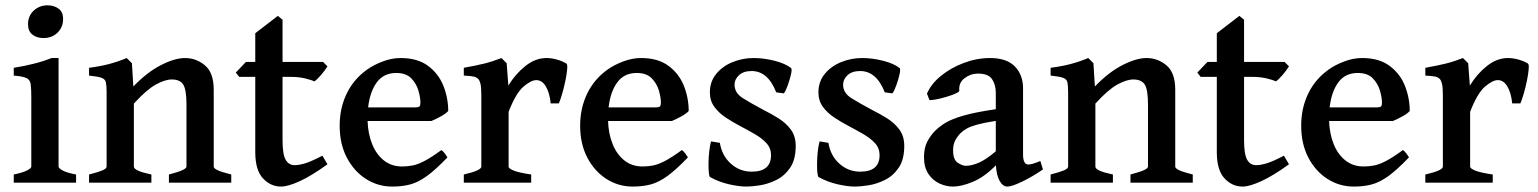

<svg xmlns="http://www.w3.org/2000/svg" viewBox="-20 -687 5783 722"><path d="M143.6 -543.9Q118.2 -543.9 101.8 -556.9Q85.4 -569.8 85.4 -595.7Q85.4 -627.4 106.9 -647.2Q128.4 -667 158.7 -667Q183.1 -667 200.2 -654.5Q217.3 -642.1 217.3 -615.7Q217.3 -584.5 196.3 -564.2Q175.3 -543.9 143.6 -543.9ZM31.7 0V-30.8Q64.9 -37.6 81.3 -45.9Q97.7 -54.2 97.7 -60.5V-319.8Q97.7 -353.5 95.5 -370.1Q93.3 -386.7 79.8 -393.3Q66.4 -399.9 31.7 -402.8V-432.1Q69.8 -438 106.7 -447.3Q143.6 -456.5 173.8 -468.8H200.2V-60.5Q200.2 -54.7 215.3 -46.1Q230.5 -37.6 266.1 -30.8V0Z M314.9 0V-30.8Q347.2 -39.1 364 -45.9Q380.9 -52.7 380.9 -60.5V-339.8Q380.9 -365.2 378.2 -377.4Q375.5 -389.6 361.8 -394.5Q348.1 -399.4 314.9 -402.8V-432.1Q356.9 -437.5 390.4 -446.3Q423.8 -455.1 456.5 -468.8L476.1 -449.2L481.4 -361.8Q533.7 -416 585.7 -442.4Q637.7 -468.8 675.8 -468.8Q717.8 -468.8 750.7 -441.2Q783.7 -413.6 783.7 -349.6V-60.5Q783.7 -54.2 797.4 -47.4Q811 -40.5 849.6 -30.8V0H615.2V-30.8Q650.4 -40 665.8 -47.1Q681.2 -54.2 681.2 -60.5V-294.4Q681.2 -350.1 668.9 -369.1Q656.7 -388.2 626 -388.2Q600.6 -388.2 565.7 -368.9Q530.8 -349.6 483.4 -297.4V-60.5Q483.4 -44.4 549.3 -30.8V0Z M1037.1 14.6Q997.6 14.6 968.8 -16.4Q939.9 -47.4 939.9 -115.2V-397.9H879.4L866.7 -414.1L904.8 -454.1H939.9V-562L1024.9 -627.4L1042.5 -612.8V-454.1H1194.8L1211.4 -437.5Q1202.1 -422.4 1187 -404.8Q1171.9 -387.2 1162.1 -380.9Q1150.4 -386.7 1126.7 -392.3Q1103 -397.9 1072.8 -397.9H1042.5V-159.7Q1042.5 -106.4 1054.2 -86.2Q1065.9 -65.9 1087.9 -65.9Q1105 -65.9 1128.7 -73.2Q1152.3 -80.6 1192.4 -101.6L1211.4 -69.3Q1152.3 -26.4 1107.7 -5.9Q1063 14.6 1037.1 14.6Z M1455.1 14.6Q1401.4 14.6 1356.4 -13.9Q1311.5 -42.5 1284.4 -94Q1257.3 -145.5 1257.3 -214.4Q1257.3 -280.3 1283.7 -335Q1310.1 -389.6 1360.4 -425.3Q1384.8 -442.9 1418.9 -455.8Q1453.1 -468.8 1486.3 -468.8Q1550.3 -468.8 1589.8 -439.2Q1629.4 -409.7 1647.5 -364Q1665.5 -318.4 1665.5 -269.5Q1656.7 -259.8 1637.2 -249Q1617.7 -238.3 1602.1 -231.9H1362.3Q1363.8 -184.1 1379.4 -145.3Q1395 -106.4 1423.6 -83.7Q1452.1 -61 1492.2 -61Q1512.7 -61 1532.2 -64.9Q1551.8 -68.8 1576.9 -82Q1602.1 -95.2 1639.6 -122.6Q1646 -119.1 1653.3 -109.1Q1660.6 -99.1 1662.6 -95.2Q1618.2 -48.8 1585.4 -25.1Q1552.7 -1.5 1522.5 6.6Q1492.2 14.6 1455.1 14.6ZM1364.3 -283.2H1542.5Q1553.7 -283.2 1557.4 -286.9Q1561 -290.5 1561 -300.8Q1561 -319.8 1553.5 -346.2Q1545.9 -372.6 1526.4 -392.6Q1506.8 -412.6 1470.2 -412.6Q1422.9 -412.6 1397 -377.4Q1371.1 -342.3 1364.3 -283.2Z M1724.1 0V-30.8Q1790 -45.9 1790 -60.5V-327.6Q1790 -359.9 1786.6 -372.6Q1783.2 -385.3 1778.8 -389.6Q1772.5 -396.5 1762 -398.9Q1751.5 -401.4 1724.1 -402.8V-432.1Q1770.5 -440.4 1800.5 -447.8Q1830.6 -455.1 1865.7 -468.8L1885.3 -449.2L1891.6 -365.2Q1918 -408.7 1955.6 -438.7Q1993.2 -468.8 2035.2 -468.8Q2052.7 -468.8 2072.3 -463.6Q2091.8 -458.5 2109.9 -448.2Q2114.3 -445.3 2112.8 -427Q2111.3 -408.7 2106.2 -383.8Q2101.1 -358.9 2094.2 -335.2Q2087.4 -311.5 2081.5 -298.3H2050.8Q2046.9 -337.9 2032.7 -361.8Q2018.6 -385.7 1996.6 -385.7Q1977.1 -385.7 1948.5 -361.3Q1919.9 -336.9 1892.6 -266.6V-60.5Q1892.6 -53.2 1912.1 -45.4Q1931.6 -37.6 1977.5 -30.8V0Z M2359.4 14.6Q2305.7 14.6 2260.7 -13.9Q2215.8 -42.5 2188.7 -94Q2161.6 -145.5 2161.6 -214.4Q2161.6 -280.3 2188 -335Q2214.4 -389.6 2264.6 -425.3Q2289.1 -442.9 2323.2 -455.8Q2357.4 -468.8 2390.6 -468.8Q2454.6 -468.8 2494.1 -439.2Q2533.7 -409.7 2551.8 -364Q2569.8 -318.4 2569.8 -269.5Q2561 -259.8 2541.5 -249Q2522 -238.3 2506.3 -231.9H2266.6Q2268.1 -184.1 2283.7 -145.3Q2299.3 -106.4 2327.9 -83.7Q2356.4 -61 2396.5 -61Q2417 -61 2436.5 -64.9Q2456.1 -68.8 2481.2 -82Q2506.3 -95.2 2543.9 -122.6Q2550.3 -119.1 2557.6 -109.1Q2564.9 -99.1 2566.9 -95.2Q2522.5 -48.8 2489.7 -25.1Q2457 -1.5 2426.8 6.6Q2396.5 14.6 2359.4 14.6ZM2268.6 -283.2H2446.8Q2458 -283.2 2461.7 -286.9Q2465.3 -290.5 2465.3 -300.8Q2465.3 -319.8 2457.8 -346.2Q2450.2 -372.6 2430.7 -392.6Q2411.1 -412.6 2374.5 -412.6Q2327.1 -412.6 2301.3 -377.4Q2275.4 -342.3 2268.6 -283.2Z M2787.1 14.6Q2758.8 14.6 2720.9 5.9Q2683.1 -2.9 2650.4 -21Q2647 -22.5 2645.5 -37.4Q2644 -52.2 2644.3 -74Q2644.5 -95.7 2647 -117.7Q2649.4 -139.6 2653.8 -155.3L2687 -149.9Q2694.8 -101.6 2728.3 -71.5Q2761.7 -41.5 2806.6 -41.5Q2879.4 -41.5 2879.4 -103.5Q2879.4 -129.9 2862.1 -148.7Q2844.7 -167.5 2817.6 -183.1Q2790.5 -198.7 2760.7 -214.4Q2733.9 -228.5 2708.3 -245.6Q2682.6 -262.7 2666 -285.6Q2649.4 -308.6 2649.4 -339.4Q2649.4 -379.9 2673.1 -408.9Q2696.8 -438 2734.6 -453.4Q2772.5 -468.8 2814 -468.8Q2852.1 -468.8 2892.6 -458.5Q2933.1 -448.2 2954.6 -431.2Q2959 -427.7 2954.6 -408Q2950.2 -388.2 2942.4 -366.5Q2934.6 -344.7 2927.7 -335.9L2898.9 -339.8Q2867.7 -419.9 2806.2 -419.9Q2775.9 -419.9 2759 -404.3Q2742.2 -388.7 2742.2 -368.7Q2742.2 -337.4 2773.4 -317.9Q2804.7 -298.3 2852.5 -272.9Q2880.9 -258.8 2908.4 -241.5Q2936 -224.1 2954.1 -199.5Q2972.2 -174.8 2972.2 -138.2Q2972.2 -86.4 2950.9 -55.7Q2929.7 -24.9 2898.4 -9.8Q2867.2 5.4 2836.7 10Q2806.2 14.6 2787.1 14.6Z M3195.3 14.6Q3167 14.6 3129.2 5.9Q3091.3 -2.9 3058.6 -21Q3055.2 -22.5 3053.7 -37.4Q3052.2 -52.2 3052.5 -74Q3052.7 -95.7 3055.2 -117.7Q3057.6 -139.6 3062 -155.3L3095.2 -149.9Q3103 -101.6 3136.5 -71.5Q3169.9 -41.5 3214.8 -41.5Q3287.6 -41.5 3287.6 -103.5Q3287.6 -129.9 3270.3 -148.7Q3252.9 -167.5 3225.8 -183.1Q3198.7 -198.7 3168.9 -214.4Q3142.1 -228.5 3116.5 -245.6Q3090.8 -262.7 3074.2 -285.6Q3057.6 -308.6 3057.6 -339.4Q3057.6 -379.9 3081.3 -408.9Q3105 -438 3142.8 -453.4Q3180.7 -468.8 3222.2 -468.8Q3260.3 -468.8 3300.8 -458.5Q3341.3 -448.2 3362.8 -431.2Q3367.2 -427.7 3362.8 -408Q3358.4 -388.2 3350.6 -366.5Q3342.8 -344.7 3335.9 -335.9L3307.1 -339.8Q3275.9 -419.9 3214.4 -419.9Q3184.1 -419.9 3167.2 -404.3Q3150.4 -388.7 3150.4 -368.7Q3150.4 -337.4 3181.6 -317.9Q3212.9 -298.3 3260.7 -272.9Q3289.1 -258.8 3316.7 -241.5Q3344.2 -224.1 3362.3 -199.5Q3380.4 -174.8 3380.4 -138.2Q3380.4 -86.4 3359.1 -55.7Q3337.9 -24.9 3306.6 -9.8Q3275.4 5.4 3244.9 10Q3214.4 14.6 3195.3 14.6Z M3563.5 14.6Q3537.6 14.6 3512.5 2.9Q3487.3 -8.8 3470.9 -33.4Q3454.6 -58.1 3454.6 -95.7Q3454.6 -130.4 3466.8 -154.1Q3479 -177.7 3497.1 -195.8Q3512.7 -211.4 3536.1 -225.6Q3559.6 -239.7 3603.5 -252.4Q3647.5 -265.1 3724.6 -276.4V-337.9Q3724.6 -369.1 3710 -390.1Q3695.3 -411.1 3654.8 -410.2Q3628.9 -409.7 3606.7 -392.6Q3584.5 -375.5 3587.4 -346.2Q3587.9 -341.8 3573.2 -335.2Q3558.6 -328.6 3537.8 -322.5Q3517.1 -316.4 3499 -313Q3481 -309.6 3475.1 -311L3465.8 -335Q3481.4 -371.6 3518.6 -401.9Q3555.7 -432.1 3604.5 -450.4Q3653.3 -468.8 3703.1 -468.8Q3765.6 -468.8 3796.4 -437Q3827.1 -405.3 3827.1 -355V-106.4Q3827.1 -68.4 3846.7 -68.4Q3853.5 -68.4 3863 -71Q3872.6 -73.7 3892.1 -81.5L3901.9 -49.8Q3860.4 -21.5 3822.5 -3.4Q3784.7 14.6 3768.1 14.6Q3751 14.6 3739 -6.8Q3727.1 -28.3 3725.1 -65.4Q3681.2 -21 3638.2 -3.2Q3595.2 14.6 3563.5 14.6ZM3611.8 -63.5Q3633.8 -63.5 3660.9 -75.2Q3688 -86.9 3724.6 -118.2V-232.4Q3680.7 -225.6 3655 -218.5Q3629.4 -211.4 3615.5 -203.6Q3601.6 -195.8 3592.3 -186.5Q3579.6 -173.8 3571.8 -158.4Q3564 -143.1 3564 -121.6Q3564 -86.4 3581.5 -75Q3599.1 -63.5 3611.8 -63.5Z M3930.7 0V-30.8Q3962.9 -39.1 3979.7 -45.9Q3996.6 -52.7 3996.6 -60.5V-339.8Q3996.6 -365.2 3993.9 -377.4Q3991.2 -389.6 3977.5 -394.5Q3963.9 -399.4 3930.7 -402.8V-432.1Q3972.7 -437.5 4006.1 -446.3Q4039.6 -455.1 4072.3 -468.8L4091.8 -449.2L4097.2 -361.8Q4149.4 -416 4201.4 -442.4Q4253.4 -468.8 4291.5 -468.8Q4333.5 -468.8 4366.5 -441.2Q4399.4 -413.6 4399.4 -349.6V-60.5Q4399.4 -54.2 4413.1 -47.4Q4426.8 -40.5 4465.3 -30.8V0H4231V-30.8Q4266.1 -40 4281.5 -47.1Q4296.9 -54.2 4296.9 -60.5V-294.4Q4296.9 -350.1 4284.7 -369.1Q4272.5 -388.2 4241.7 -388.2Q4216.3 -388.2 4181.4 -368.9Q4146.5 -349.6 4099.1 -297.4V-60.5Q4099.1 -44.4 4165 -30.8V0Z M4652.8 14.6Q4613.3 14.6 4584.5 -16.4Q4555.7 -47.4 4555.7 -115.2V-397.9H4495.1L4482.4 -414.1L4520.5 -454.1H4555.7V-562L4640.6 -627.4L4658.2 -612.8V-454.1H4810.5L4827.1 -437.5Q4817.9 -422.4 4802.7 -404.8Q4787.6 -387.2 4777.8 -380.9Q4766.1 -386.7 4742.4 -392.3Q4718.8 -397.9 4688.5 -397.9H4658.2V-159.7Q4658.2 -106.4 4669.9 -86.2Q4681.6 -65.9 4703.6 -65.9Q4720.7 -65.9 4744.4 -73.2Q4768.1 -80.6 4808.1 -101.6L4827.1 -69.3Q4768.1 -26.4 4723.4 -5.9Q4678.7 14.6 4652.8 14.6Z M5070.8 14.6Q5017.1 14.6 4972.2 -13.9Q4927.2 -42.5 4900.1 -94Q4873 -145.5 4873 -214.4Q4873 -280.3 4899.4 -335Q4925.8 -389.6 4976.1 -425.3Q5000.5 -442.9 5034.7 -455.8Q5068.8 -468.8 5102.1 -468.8Q5166 -468.8 5205.6 -439.2Q5245.1 -409.7 5263.2 -364Q5281.2 -318.4 5281.2 -269.5Q5272.5 -259.8 5252.9 -249Q5233.4 -238.3 5217.8 -231.9H4978Q4979.5 -184.1 4995.1 -145.3Q5010.7 -106.4 5039.3 -83.7Q5067.9 -61 5107.9 -61Q5128.4 -61 5147.9 -64.9Q5167.5 -68.8 5192.6 -82Q5217.8 -95.2 5255.4 -122.6Q5261.7 -119.1 5269 -109.1Q5276.4 -99.1 5278.3 -95.2Q5233.9 -48.8 5201.2 -25.1Q5168.5 -1.5 5138.2 6.6Q5107.9 14.6 5070.8 14.6ZM4980 -283.2H5158.2Q5169.4 -283.2 5173.1 -286.9Q5176.8 -290.5 5176.8 -300.8Q5176.8 -319.8 5169.2 -346.2Q5161.6 -372.6 5142.1 -392.6Q5122.6 -412.6 5085.9 -412.6Q5038.6 -412.6 5012.7 -377.4Q4986.8 -342.3 4980 -283.2Z M5339.8 0V-30.8Q5405.8 -45.9 5405.8 -60.5V-327.6Q5405.8 -359.9 5402.3 -372.6Q5398.9 -385.3 5394.5 -389.6Q5388.2 -396.5 5377.7 -398.9Q5367.2 -401.4 5339.8 -402.8V-432.1Q5386.2 -440.4 5416.3 -447.8Q5446.3 -455.1 5481.4 -468.8L5501 -449.2L5507.3 -365.2Q5533.7 -408.7 5571.3 -438.7Q5608.9 -468.8 5650.9 -468.8Q5668.5 -468.8 5688 -463.6Q5707.5 -458.5 5725.6 -448.2Q5730 -445.3 5728.5 -427Q5727.1 -408.7 5721.9 -383.8Q5716.8 -358.9 5710 -335.2Q5703.1 -311.5 5697.3 -298.3H5666.5Q5662.6 -337.9 5648.4 -361.8Q5634.3 -385.7 5612.3 -385.7Q5592.8 -385.7 5564.2 -361.3Q5535.6 -336.9 5508.3 -266.6V-60.5Q5508.3 -53.2 5527.8 -45.4Q5547.4 -37.6 5593.3 -30.8V0Z"/></svg>

Font: David Libre Medium
Style: Regular
Weight: 500
Designer: Ismar David, J. Victor Gaultney, Annie Olsen and Meir Sadan
Foundry: Monotype Imaging Inc. & SIL International
Version: Version 1.100; ttfautohint (v1.8.4.7-5d5b)